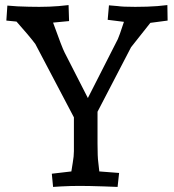

<svg xmlns="http://www.w3.org/2000/svg" viewBox="-20 -732 685 756"><path d="M184 -48 261 -57Q262 -66 266.5 -91.5Q271 -117 271 -137V-270L119 -559Q94 -592 45 -647L5 -651L9 -710L49 -707Q95 -705 134.5 -705Q174 -705 211 -708L250 -712L252 -649L189 -643Q225 -543 234 -526L326 -346L444 -578Q449 -588 468 -646L404 -654L409 -711L444 -708Q463 -705 512.5 -705Q562 -705 600 -708L639 -712L640 -651L572 -642L496 -546L364 -292V-167Q364 -114 367 -93L371 -57L449 -51L443 4L390 2Q328 0 293.5 0Q259 0 221 2L189 4Z"/></svg>

Font: Andada
Style: Regular
Weight: 400
Designer: Carolina Giovagnoli
Foundry: Carolina Giovagnoli
Version: Version 1.002